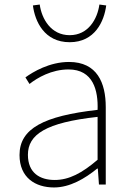

<svg xmlns="http://www.w3.org/2000/svg" viewBox="-20 -813 576 846"><path d="M218 13C288 13 354 -26 408 -70H411L416 0H446V-341C446 -448 408 -540 284 -540C198 -540 125 -496 92 -472L110 -443C144 -470 207 -507 282 -507C391 -507 413 -414 410 -329C173 -302 66 -247 66 -130C66 -30 136 13 218 13ZM221 -20C157 -20 103 -50 103 -131C103 -220 181 -273 410 -298V-109C341 -50 284 -20 221 -20ZM287 -627C398 -627 439 -719 448 -789L418 -793C409 -729 369 -658 287 -658C205 -658 164 -729 155 -793L125 -789C134 -719 175 -627 287 -627Z"/></svg>

Font: Noto Sans JP Thin
Style: Regular
Weight: 100
Designer: Ryoko NISHIZUKA 西塚涼子 (kana, bopomofo & ideographs); Paul D. Hunt (Latin, Greek & Cyrillic); Sandoll Communications 산돌커뮤니
Foundry: Adobe
Version: Version 2.004;hotconv 1.0.118;makeotfexe 2.5.65603